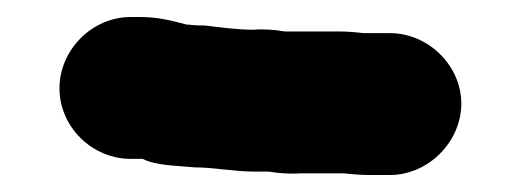

<svg xmlns="http://www.w3.org/2000/svg" viewBox="-20 -385 612 226"><path d="M134 -198H148C163 -190 189 -190 209 -188C231 -188 256 -183 280 -183H296C309 -181 322 -180 334 -181H384C394 -180 404 -179 415 -179H439C484 -179 523 -218 523 -263C523 -308 484 -346 439 -346H408C399 -347 389 -348 378 -348H315C303 -350 291 -351 278 -350C259 -350 238 -353 221 -355C216 -355 210 -355 202 -356H200C181 -361 166 -365 144 -365H134C88 -365 50 -326 50 -281C50 -236 88 -198 134 -198Z"/></svg>

Font: Blanket
Style: Blk
Weight: 900
Foundry: Cannot Into Space Fonts
Version: Version 0.9